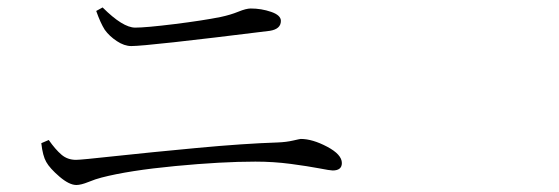

<svg xmlns="http://www.w3.org/2000/svg" viewBox="-20 -623 1540 529"><path d="M753.9 -565.4Q753.9 -543 723.6 -538.1Q385.7 -496.1 341.8 -496.1Q322.3 -496.1 301.8 -509.8Q281.2 -523.4 268.6 -541Q256.8 -559.6 245.1 -592.8L262.7 -602.5Q318.4 -546.9 352.5 -546.9Q381.8 -546.9 460.4 -556.6Q539.1 -566.4 587.9 -576.2Q615.2 -582 636.7 -590.8Q658.2 -599.6 670.9 -599.6Q700.2 -599.6 727.1 -590.3Q753.9 -581.1 753.9 -565.4ZM107.4 -176.8Q97.7 -193.4 93.8 -228.5L114.3 -237.3Q132.8 -210.9 149.4 -196.8Q166 -182.6 189.5 -182.6Q203.1 -182.6 297.4 -192.9Q391.6 -203.1 522 -215.3Q652.3 -227.5 745.1 -230.5Q768.6 -231.4 787.6 -235.8Q806.6 -240.2 808.6 -240.2Q840.8 -240.2 881.3 -218.8Q921.9 -197.3 921.9 -173.8Q921.9 -153.3 896.5 -153.3Q889.6 -153.3 859.4 -159.2Q829.1 -165 781.2 -171.4Q733.4 -177.7 683.6 -177.7Q590.8 -177.7 462.9 -165.5Q335 -153.3 259.8 -133.8Q244.1 -129.9 223.6 -121.6Q203.1 -113.3 190.4 -113.3Q170.9 -113.3 144 -136.2Q117.2 -159.2 107.4 -176.8Z"/></svg>

Font: Bpmf Zihi Serif Light
Style: Light
Weight: 300
Foundry: But Ko
Version: Version 1.320